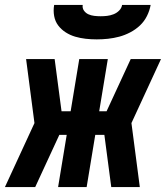

<svg xmlns="http://www.w3.org/2000/svg" viewBox="-50 -760 674 780"><path d="M93 0H-30L90 -260L56 -520H172L200 -308H237L272 -520H388L353 -308H383L481 -520H604L484 -260L518 0H402L374 -212H337L302 0H186L221 -212H191ZM343 -600Q320 -600 298 -602.5Q276 -605 255.5 -611Q235 -617 217 -628.5Q199 -640 186.5 -656.5Q174 -673 170 -695Q166 -717 170 -740H286Q284 -727 291 -717Q298 -707 309 -702Q320 -697 333 -695.5Q346 -694 359 -694Q372 -694 385 -695.5Q398 -697 411 -702Q424 -707 434 -717Q444 -727 446 -740H562Q558 -717 547 -695Q536 -673 518.5 -656.5Q501 -640 479 -628.5Q457 -617 434.5 -611Q412 -605 389 -602.5Q366 -600 343 -600Z"/></svg>

Font: Iosevka Heavy Extended Oblique
Style: Regular
Weight: 900
Width: 7
Italic angle: -9°
Monospace: yes
Designer: Belleve Invis
Foundry: Belleve Invis
Version: Version 32.5.0; ttfautohint (v1.8.4)